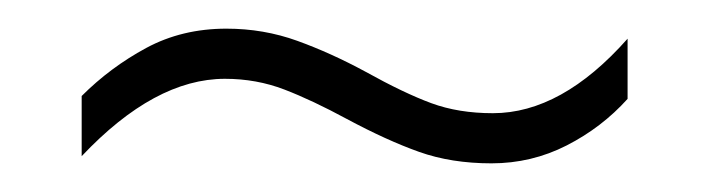

<svg xmlns="http://www.w3.org/2000/svg" viewBox="-20 -393 495 134"><path d="M222 -310Q198 -323 178.5 -330.5Q159 -338 137 -338Q88 -338 37 -284V-326Q57 -346 82 -359.5Q107 -373 138 -373Q164 -373 187.5 -364.5Q211 -356 235 -343Q262 -328 281 -321Q300 -314 324 -314Q372 -314 418 -366V-324Q400 -304 375.5 -291.5Q351 -279 323 -279Q295 -279 272.5 -287Q250 -295 222 -310Z"/></svg>

Font: Noto Sans Telugu Condensed ExtraLight
Style: Regular
Weight: 200
Width: 3
Designer: Jelle Bosma - Monotype Design Team
Foundry: Monotype Imaging Inc.
Version: Version 2.005; ttfautohint (v1.8.4.7-5d5b)